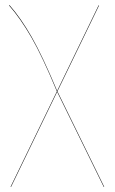

<svg xmlns="http://www.w3.org/2000/svg" viewBox="-20 -538 445 746"><path d="M385 188H383L202 -181L23 188H21L201 -183Q144 -320 101.5 -393.5Q59 -467 15 -517L17 -518Q61 -468 103 -394.5Q145 -321 202 -185L363 -517H365L203 -183Z"/></svg>

Font: FiraGO Two
Style: Regular
Weight: 100
Designer: bBox Type
Foundry: bBox Type GmbH
Version: Version 1.001